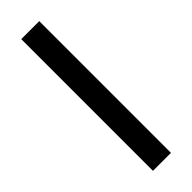

<svg xmlns="http://www.w3.org/2000/svg" viewBox="-244 -722 733 733"><g transform="rotate(-45 123.0 -355.5)"><path d="M74.3 0V-711.2H171.5V0Z"/></g></svg>

Font: Titillium Web SemiBold
Style: Regular
Weight: 600
Designer: Mohamed Gaber, Accademia di Belle Arti di Urbino
Foundry: Kief Type Foundry, Accademia di Belle Arti di Urbino
Version: Version 3.000; ttfautohint (v1.8.4)